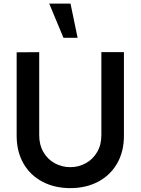

<svg xmlns="http://www.w3.org/2000/svg" viewBox="-20 -1002 760 1038"><path d="M70 -267.5V-719.2L192 -720V-270.7Q192 -218.1 215.1 -178.9Q238.2 -139.8 276.8 -119Q315.3 -98.3 360 -98.3Q405.1 -98.3 443.6 -119.5Q482.2 -140.6 505.1 -179.8Q528 -218.9 528 -270.7V-720H650V-267.5Q650 -183 613.5 -119Q577 -55 511.2 -20Q445.3 15 360 15Q274.7 15 208.8 -20Q143 -54.9 106.5 -118.9Q70 -182.9 70 -267.5ZM246.1 -982.5 323.2 -797.5H399.6L361.2 -982.5Z"/></svg>

Font: Tap Sans
Style: Regular
Weight: 400
Designer: Tap Payments
Foundry: Tap Payments
Version: Version 1.001;Glyphs 3.1.2 (3151)